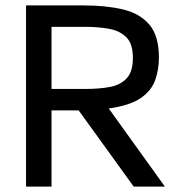

<svg xmlns="http://www.w3.org/2000/svg" viewBox="-20 -688 658 708"><path d="M76 0V-668H288Q370 -668 432.5 -653.5Q495 -639 530.5 -597.5Q566 -556 566 -476Q566 -431 552 -392Q538 -353 498.5 -326Q459 -299 381 -288L588 0H473L270 -281H170V0ZM170 -360H295Q344 -360 383.5 -367Q423 -374 446.5 -398.5Q470 -423 470 -474Q470 -526 446.5 -550Q423 -574 383.5 -581.5Q344 -589 295 -589H170Z"/></svg>

Font: Atkinson Hyperlegible
Style: Regular
Weight: 400
Designer: Elliott Scott, Megan Eiswerth, Linus Boman, Theodore Petrosky
Foundry: Braille Institute
Version: Version 1.006; ttfautohint (v1.8.3)